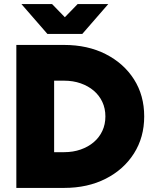

<svg xmlns="http://www.w3.org/2000/svg" viewBox="-20 -920 751 940"><path d="M294 0V-175Q338 -175 375 -188Q412 -201 439 -224Q466 -247 481 -279Q496 -311 496 -350Q496 -389 481 -421Q466 -453 439 -476Q412 -499 375 -512Q338 -525 294 -525V-700Q409 -700 497.5 -655Q586 -610 636 -531.5Q686 -453 686 -350Q686 -248 636 -169Q586 -90 497.5 -45Q409 0 294 0ZM149 0V-175H294V0ZM60 0V-700H245V0ZM149 -525V-700H294V-525ZM223 -754V-759L360 -900H510L383 -754ZM212 -754 85 -900H235L372 -759V-754Z"/></svg>

Font: Figtree Light Black
Style: Regular
Weight: 900
Version: Version 2.000